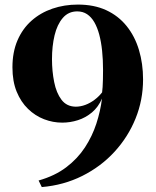

<svg xmlns="http://www.w3.org/2000/svg" viewBox="-20 -772 666 818"><path d="M312 -752.5Q381 -752.5 432.8 -728.5Q484.5 -704.5 519.5 -661Q554.5 -617.5 572 -559.2Q589.5 -501 589.5 -433.5Q589.5 -346 557.5 -267Q525.5 -188 467.5 -125Q409.5 -62 330.5 -22.5Q251.5 17 158 25L144.5 -3Q213.5 -22.5 262 -59.2Q310.5 -96 341.8 -143.8Q373 -191.5 390.5 -245.2Q408 -299 414.5 -352Q399 -316 372 -293.2Q345 -270.5 312 -260Q279 -249.5 245 -249.5Q205.5 -249.5 167.8 -264Q130 -278.5 99.5 -308Q69 -337.5 51 -381.5Q33 -425.5 33 -485Q33 -550 54.5 -600Q76 -650 114.5 -684Q153 -718 203.5 -735.2Q254 -752.5 312 -752.5ZM302.5 -317.5Q323 -317.5 343.8 -325.2Q364.5 -333 383 -347Q401.5 -361 415 -378.5Q416.5 -388 417.2 -401.2Q418 -414.5 418.5 -432.5Q419 -450.5 419 -474Q419 -518 415 -556Q411 -594 402.8 -624.8Q394.5 -655.5 381.8 -677.5Q369 -699.5 351 -711.5Q333 -723.5 309 -723.5Q271.5 -723.5 247.5 -695.5Q223.5 -667.5 212.5 -621.5Q201.5 -575.5 201.5 -520Q201.5 -469 210.8 -422.5Q220 -376 242 -347Q264 -318 302.5 -317.5Z"/></svg>

Font: Merriweather 144pt
Style: Bold
Weight: 700
Version: Version 2.100